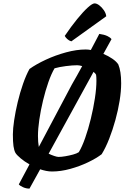

<svg xmlns="http://www.w3.org/2000/svg" viewBox="-20 -1012 745 1133"><path d="M154 101Q134 101 115.5 92.5Q97 84 91 76L154 -42Q124 -59 101.5 -78Q79 -97 71 -110Q63 -125 59.5 -150Q56 -175 56 -219Q56 -252 63.5 -302.5Q71 -353 84.5 -409.5Q98 -466 116 -517.5Q134 -569 154 -605Q193 -633 250 -659.5Q307 -686 369.5 -703Q432 -720 486 -720Q500 -720 516 -717Q531 -746 544 -770Q557 -794 566 -812Q595 -808 613 -799.5Q631 -791 638 -781L590 -694Q619 -682 643 -665.5Q667 -649 678 -632Q695 -592 695 -521Q695 -474 686 -418Q677 -362 661 -304Q645 -246 624.5 -193.5Q604 -141 580 -102Q549 -78 500 -54.5Q451 -31 395 -15.5Q339 0 287 0Q270 0 252.5 -3.5Q235 -7 217 -13ZM209 -145 404 -513Q419 -539 434.5 -566.5Q450 -594 465 -622Q447 -627 436 -627Q408 -627 369 -622Q330 -617 302 -609Q283 -577 265.5 -527Q248 -477 234 -419Q220 -361 212 -306Q204 -251 204 -209Q204 -173 209 -145ZM326 -86Q342 -86 365.5 -90Q389 -94 411 -100Q433 -106 445 -114Q464 -145 482.5 -197.5Q501 -250 516 -311.5Q531 -373 540 -432Q549 -491 549 -535Q549 -559 547 -571Q544 -578 532 -588L267 -105Q284 -97 300.5 -91.5Q317 -86 326 -86ZM401 -768Q387 -772 376.5 -782Q366 -792 362 -800Q400 -856 435.5 -899.5Q471 -943 498 -967.5Q525 -992 538 -992Q551 -992 566 -980.5Q581 -969 593 -951.5Q605 -934 607 -916Z"/></svg>

Font: Texturina ExtraBold
Style: Italic
Weight: 800
Italic angle: -11°
Designer: Guillermo Torres Carreño
Foundry: Omnibus-Type
Version: Version 1.002; ttfautohint (v1.8.3)